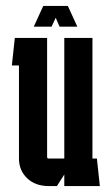

<svg xmlns="http://www.w3.org/2000/svg" viewBox="-20 -628 377 648"><path d="M94 -538 126 -608H209L241 -538H181L168 -568L154 -538ZM197 -93V-500H292V-93H307L317 0H197V-39L172 0H145Q99 0 71.5 -26.5Q44 -53 44 -93V-407H20L30 -500H139V-98Q139 -93 144 -93Z"/></svg>

Font: Karantina
Style: Regular
Weight: 400
Designer: Rony Koch
Foundry: Rony Koch
Version: Version 1.000; ttfautohint (v1.8.3)